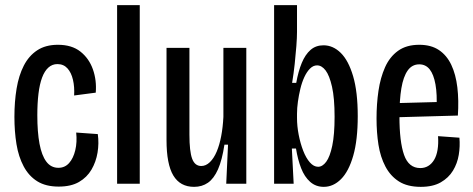

<svg xmlns="http://www.w3.org/2000/svg" viewBox="-20 -714 1836 746"><path d="M208 11Q158 11 125 -9.5Q92 -30 72 -67.5Q52 -105 44 -154Q36 -203 36 -260Q36 -319 44.5 -370Q53 -421 72.5 -459Q92 -497 124.5 -518.5Q157 -540 205 -540Q259 -540 292.5 -513.5Q326 -487 341 -444.5Q356 -402 352 -354L268 -343Q270 -376 263.5 -404Q257 -432 242 -448.5Q227 -465 203 -465Q183 -465 168 -451.5Q153 -438 143.5 -412.5Q134 -387 129.5 -350Q125 -313 125 -266Q125 -201 133.5 -155.5Q142 -110 160 -86Q178 -62 207 -62Q232 -62 248.5 -80.5Q265 -99 272.5 -130.5Q280 -162 276 -199L360 -193Q365 -157 359 -121Q353 -85 335.5 -55Q318 -25 287 -7Q256 11 208 11Z M435 0V-694H523V0Z M734 12Q680 12 653.5 -32Q627 -76 627 -170V-528H716V-191Q716 -126 726.5 -97.5Q737 -69 762 -69Q780 -69 795.5 -84Q811 -99 822 -125Q833 -151 839.5 -185.5Q846 -220 848 -260V-528H937V-220V0H859L866 -152H852Q843 -92 827 -56Q811 -20 788 -4Q765 12 734 12Z M1238 12Q1207 12 1185 -7.5Q1163 -27 1150 -60.5Q1137 -94 1130 -137H1114L1121 0H1045V-266V-694H1134V-590Q1134 -568 1131.5 -535Q1129 -502 1125 -465Q1121 -428 1115 -392H1131Q1139 -437 1152.5 -469.5Q1166 -502 1186.5 -520Q1207 -538 1237 -538Q1274 -538 1304 -508.5Q1334 -479 1352 -418Q1370 -357 1370 -263Q1370 -170 1352.5 -109Q1335 -48 1305 -18Q1275 12 1238 12ZM1216 -66Q1233 -66 1247.5 -85.5Q1262 -105 1271 -148Q1280 -191 1280 -260Q1280 -333 1270 -377Q1260 -421 1245 -440.5Q1230 -460 1212 -460Q1197 -460 1184.5 -447.5Q1172 -435 1162.5 -414.5Q1153 -394 1147 -369Q1141 -344 1137.5 -319Q1134 -294 1134 -272V-256Q1134 -224 1140.5 -190.5Q1147 -157 1158 -128.5Q1169 -100 1184 -83Q1199 -66 1216 -66Z M1615 12Q1563 12 1530 -9Q1497 -30 1477.5 -67Q1458 -104 1450.5 -151.5Q1443 -199 1443 -254Q1443 -310 1450.5 -361Q1458 -412 1476 -452.5Q1494 -493 1526.5 -516.5Q1559 -540 1609 -540Q1655 -540 1685.5 -519.5Q1716 -499 1733.5 -462Q1751 -425 1757 -374.5Q1763 -324 1759 -265L1507 -258V-313L1695 -318L1676 -291Q1679 -347 1672 -386Q1665 -425 1649.5 -444.5Q1634 -464 1609 -464Q1581 -464 1564 -440Q1547 -416 1539.5 -371Q1532 -326 1532 -262Q1532 -163 1550 -112Q1568 -61 1613 -61Q1630 -61 1643.5 -69Q1657 -77 1666.5 -92.5Q1676 -108 1680 -131.5Q1684 -155 1682 -185L1765 -179Q1768 -146 1762.5 -112.5Q1757 -79 1740 -51Q1723 -23 1692.5 -5.5Q1662 12 1615 12Z"/></svg>

Font: Bricolage Grotesque 36pt Condensed
Style: Regular
Weight: 400
Width: 3
Designer: Mathieu Triay
Foundry: Atelier Triay
Version: Version 1.001;gftools[0.9.33.dev8+g029e19f]